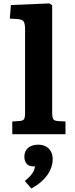

<svg xmlns="http://www.w3.org/2000/svg" viewBox="-20 -787 440 1126"><path d="M52 0V-74.5L96.5 -77.5Q114.5 -79 120.7 -88Q127 -97 127 -125.5V-614Q127 -647.5 119.2 -660.5Q111.5 -673.5 83.5 -675L37.5 -678L44 -757.5L270 -767L286 -756V-124Q286 -98.5 292 -88.8Q298 -79 318.5 -77L364 -74.5V0ZM164 318.5 125.5 274.5Q145.5 258 158 244.3Q170.5 230.5 177.2 216.8Q184 203 185 188.5H174.5Q148 188.5 135.5 172.5Q123 156.5 123 133.5Q123 107.5 134.3 91.8Q145.5 76 164.3 68.8Q183 61.5 205 61.5Q229 61.5 248 71.3Q267 81 278 100.3Q289 119.5 289 148.5Q289 175 277 204.8Q265 234.5 237.5 263.8Q210 293 164 318.5Z"/></svg>

Font: Literata Variable Black
Style: Regular
Weight: 900
Designer: Latin by Veronika Burian and Jose Scaglione. Greek by Irene Vlachou. Cyrillic by Vera Evstafieva.
Foundry: TypeTogether
Version: Version 3.021